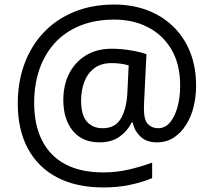

<svg xmlns="http://www.w3.org/2000/svg" viewBox="-20 -734 939 843"><path d="M841 -357Q841 -311 830.5 -267Q820 -223 798 -187.5Q776 -152 744 -130.5Q712 -109 668 -109Q622 -109 595.5 -135.5Q569 -162 563 -196H558Q540 -159 505 -134Q470 -109 417 -109Q341 -109 299.5 -160Q258 -211 258 -295Q258 -361 284 -411.5Q310 -462 357.5 -491Q405 -520 470 -520Q514 -520 556.5 -512.5Q599 -505 623 -496L613 -293Q612 -275 612 -267.5Q612 -260 612 -257Q612 -205 630.5 -188Q649 -171 674 -171Q705 -171 726.5 -196.5Q748 -222 759.5 -264.5Q771 -307 771 -358Q771 -451 733.5 -515.5Q696 -580 630.5 -614Q565 -648 482 -648Q397 -648 331 -621Q265 -594 220.5 -545Q176 -496 153 -429.5Q130 -363 130 -283Q130 -185 165 -116.5Q200 -48 267.5 -12.5Q335 23 433 23Q494 23 549.5 9.5Q605 -4 648 -20V48Q605 66 551.5 77.5Q498 89 433 89Q315 89 231 45Q147 1 102.5 -81.5Q58 -164 58 -280Q58 -373 87 -452.5Q116 -532 171 -590.5Q226 -649 304.5 -681.5Q383 -714 482 -714Q560 -714 625.5 -689.5Q691 -665 739.5 -618.5Q788 -572 814.5 -506Q841 -440 841 -357ZM336 -293Q336 -229 361.5 -200Q387 -171 430 -171Q486 -171 510.5 -213Q535 -255 539 -322L545 -447Q532 -451 512 -454Q492 -457 471 -457Q422 -457 392 -433Q362 -409 349 -371.5Q336 -334 336 -293Z"/></svg>

Font: lguzrati85
Style: Book
Weight: 400
Designer: Jelle Bosma - Monotype Design Team, Universal Thirst
Foundry: Monotype Imaging Inc.
Version: Version 2.106